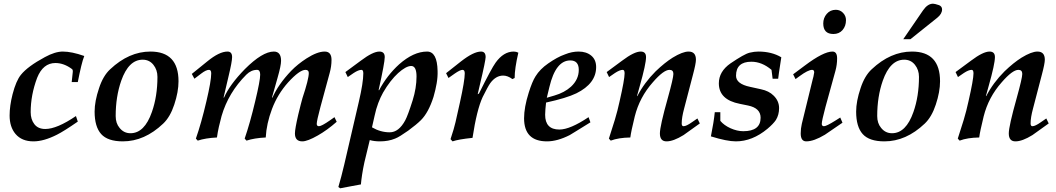

<svg xmlns="http://www.w3.org/2000/svg" viewBox="-20 -748 5716 1039"><path d="M436 -445Q428 -425 419.5 -390Q411 -355 401 -304H368L374 -360Q375 -369 370 -374Q326 -407 280 -407Q213 -407 181 -327Q146 -234 146 -141Q146 -102 166 -76Q186 -50 225 -50Q288 -50 391 -120L401 -90Q326 -38 288 -19Q217 17 161 17Q98 17 64 -23Q32 -61 32 -123Q32 -175 48 -238Q67 -311 93 -343Q130 -389 223 -439Q278 -469 320 -469Q368 -469 436 -445Z M946 -308Q946 -251 923 -182Q901 -115 863 -79Q762 17 645 17Q563 17 527.5 -22.5Q492 -62 492 -144Q492 -200 516 -271Q538 -338 576 -373Q678 -469 794 -469Q946 -469 946 -308ZM832 -332Q832 -370 810 -397.5Q788 -425 752 -425Q676 -425 636 -311Q606 -225 606 -120Q606 -81 627 -56Q650 -27 686 -27Q762 -27 802 -142Q832 -227 832 -332Z M1802 -89Q1751 -44 1700 -15Q1644 17 1616 17Q1576 17 1576 -26Q1576 -50 1594 -128Q1602 -160 1607.5 -182.5Q1613 -205 1617 -218Q1651 -320 1651 -353Q1651 -370 1633 -370Q1601 -370 1539 -302Q1482 -238 1452 -158.5Q1422 -79 1418 -4Q1356 -1 1314 13L1304 2Q1333 -82 1361 -200Q1388 -312 1388 -344Q1388 -370 1371 -370Q1339 -370 1313 -344Q1216 -247 1179 -120Q1171 -91 1164.5 -62Q1158 -33 1154 -4Q1092 -1 1050 13L1040 2Q1069 -80 1097 -200Q1123 -310 1123 -351Q1123 -370 1111 -370Q1095 -370 1069 -350L1032 -322L1018 -348L1102 -416Q1167 -469 1211 -469Q1236 -469 1236 -439Q1236 -415 1217 -336L1190 -221L1192 -219Q1222 -289 1305 -374Q1400 -469 1462 -469Q1501 -469 1501 -419Q1501 -393 1482 -327L1452 -221L1454 -219Q1486 -292 1556 -365Q1591 -401 1639 -432Q1697 -469 1737 -469Q1774 -469 1774 -424Q1774 -389 1764 -353L1714 -169Q1694 -94 1694 -78Q1694 -65 1706 -65Q1720 -65 1766 -97L1790 -114Z M2348 -364Q2349 -332 2343 -297Q2337 -262 2326 -224Q2299 -139 2258 -98Q2234 -74 2189 -41Q2166 -25 2148.5 -14Q2131 -3 2118 2Q2082 17 2036 17Q2005 17 1981 10Q1970 55 1963 84.5Q1956 114 1952 130Q1944 167 1939.5 197Q1935 227 1933 250Q1912 254 1884 259Q1856 264 1821 271L1811 264Q1819 237 1827 206.5Q1835 176 1843 142L1922 -198Q1946 -301 1946 -351Q1946 -370 1936 -370Q1920 -370 1894 -353L1862 -331L1849 -358L1933 -420Q1998 -469 2033 -469Q2062 -469 2062 -439Q2062 -409 2029 -261L2031 -259Q2074 -340 2140 -400Q2218 -469 2291 -469Q2346 -469 2348 -364ZM2234 -334Q2234 -390 2206 -391Q2191 -391 2173 -381Q2155 -371 2134.5 -352.5Q2114 -334 2093 -307Q2072 -280 2053 -247Q2039 -222 2027 -190.5Q2015 -159 2007 -121L1993 -59Q2039 -32 2089 -32Q2138 -32 2173 -97Q2187 -123 2213 -205Q2234 -272 2234 -334Z M2785 -463Q2775 -420 2770 -386Q2765 -352 2765 -326L2753 -320Q2727 -339 2703 -339Q2663 -339 2633 -298Q2626 -288 2616 -269.5Q2606 -251 2592 -223Q2560 -154 2537 -2Q2460 6 2429 17L2418 5Q2438 -55 2445 -87L2469 -194Q2495 -312 2495 -351Q2495 -370 2483 -370Q2470 -370 2441 -350L2407 -326L2394 -352L2475 -416Q2543 -469 2583 -469Q2608 -469 2608 -439Q2608 -431 2600.5 -394Q2593 -357 2577 -290L2565 -238L2572 -242Q2640 -379 2662 -409Q2705 -469 2760 -469Q2773 -469 2785 -463Z M3206 -385Q3206 -296 3099 -243Q3045 -217 2935 -193Q2933 -174 2931.5 -157.5Q2930 -141 2930 -127Q2930 -47 3007 -47Q3065 -47 3165 -114L3175 -86Q3127 -56 3099 -39Q3071 -22 3063 -17Q2996 17 2940 17Q2816 17 2816 -108Q2816 -167 2841 -246Q2860 -307 2878 -335Q2902 -374 2947 -405Q2970 -421 2992.5 -433.5Q3015 -446 3038 -454Q3075 -469 3111 -469Q3153 -469 3179.5 -447Q3206 -425 3206 -385ZM3112 -370Q3112 -421 3066 -421Q2987 -421 2953 -277L2939 -219L2980 -231Q3035 -247 3070 -279Q3112 -318 3112 -370Z M3767 -80Q3745 -64 3723 -48.5Q3701 -33 3679 -17Q3624 17 3587 17Q3551 17 3551 -26Q3551 -65 3594 -218Q3624 -326 3624 -348Q3624 -370 3603 -370Q3571 -370 3513 -303Q3441 -222 3415 -118Q3395 -37 3391 -4Q3327 -3 3285 13L3275 2Q3292 -49 3307 -99Q3322 -149 3333 -200Q3360 -318 3360 -351Q3360 -370 3350 -370Q3334 -370 3308 -353L3276 -331L3263 -358L3347 -420Q3412 -469 3447 -469Q3476 -469 3476 -439Q3476 -402 3442 -282L3427 -228H3429Q3466 -300 3528 -362Q3577 -409 3620 -436Q3674 -469 3706 -469Q3746 -469 3746 -425Q3746 -404 3730 -344L3682 -160Q3669 -112 3669 -80Q3669 -65 3679 -65Q3694 -65 3725 -87L3754 -107Z M4208 -438Q4200 -385 4195.5 -356Q4191 -327 4191 -322H4161L4155 -370Q4103 -414 4046 -414Q3963 -414 3963 -338Q3963 -294 4039 -278L4098 -265Q4141 -256 4166 -231Q4196 -202 4196 -163Q4196 -127 4179 -99Q4165 -78 4133 -51Q4051 17 3962 17Q3914 17 3827 -10Q3843 -89 3848 -141H3878V-94Q3898 -70 3933 -54Q3969 -38 4002 -38Q4096 -38 4096 -111Q4096 -163 4028 -177L3984 -186Q3870 -208 3870 -297Q3870 -361 3933 -405Q3970 -430 3995.5 -444.5Q4021 -459 4037 -463Q4062 -469 4084 -469Q4156 -469 4208 -438Z M4558 -639Q4558 -607 4539.5 -585.5Q4521 -564 4490 -564Q4435 -564 4435 -621Q4435 -651 4454 -673Q4473 -695 4503 -695Q4526 -695 4542 -678.5Q4558 -662 4558 -639ZM4539 -84Q4444 -19 4444 -19Q4384 17 4343 17Q4313 17 4313 -26Q4313 -52 4319 -78L4378 -319Q4380 -325 4382 -334Q4384 -343 4386 -356Q4386 -370 4375 -370Q4353 -370 4307 -336L4285 -320L4272 -346L4335 -393Q4436 -469 4485 -469Q4510 -469 4510 -432Q4510 -398 4501 -365L4447 -169Q4427 -94 4427 -78Q4427 -65 4439 -65Q4452 -65 4500 -95L4527 -112Z M5067 -308Q5067 -251 5044 -182Q5022 -115 4984 -79Q4883 17 4766 17Q4684 17 4648.5 -22.5Q4613 -62 4613 -144Q4613 -200 4637 -271Q4659 -338 4697 -373Q4799 -469 4915 -469Q5067 -469 5067 -308ZM4953 -332Q4953 -370 4931 -397.5Q4909 -425 4873 -425Q4797 -425 4757 -311Q4727 -225 4727 -120Q4727 -81 4748 -56Q4771 -27 4807 -27Q4883 -27 4923 -142Q4953 -227 4953 -332ZM5062 -720Q5078 -713 5078 -697Q5078 -673 5052 -652L4907 -536H4868L4975 -692Q5000 -728 5029 -728Q5038 -728 5062 -720Z M5655 -80Q5633 -64 5611 -48.5Q5589 -33 5567 -17Q5512 17 5475 17Q5439 17 5439 -26Q5439 -65 5482 -218Q5512 -326 5512 -348Q5512 -370 5491 -370Q5459 -370 5401 -303Q5329 -222 5303 -118Q5283 -37 5279 -4Q5215 -3 5173 13L5163 2Q5180 -49 5195 -99Q5210 -149 5221 -200Q5248 -318 5248 -351Q5248 -370 5238 -370Q5222 -370 5196 -353L5164 -331L5151 -358L5235 -420Q5300 -469 5335 -469Q5364 -469 5364 -439Q5364 -402 5330 -282L5315 -228H5317Q5354 -300 5416 -362Q5465 -409 5508 -436Q5562 -469 5594 -469Q5634 -469 5634 -425Q5634 -404 5618 -344L5570 -160Q5557 -112 5557 -80Q5557 -65 5567 -65Q5582 -65 5613 -87L5642 -107Z"/></svg>

Font: GFS Didot
Style: Bold Italic
Weight: 700
Italic angle: -12°
Designer: Designed by Takis Katsoulidis and George D. Matthiopoulos.
Foundry: Designed by Takis Katsoulidis and George D. Matthiopoulos.
Version: Version 1.0